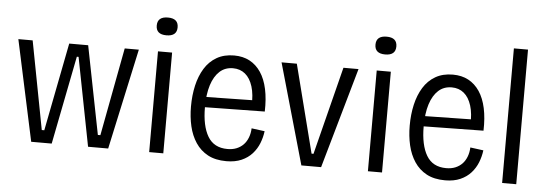

<svg xmlns="http://www.w3.org/2000/svg" viewBox="-47 -838 2814 989"><g transform="rotate(5 1359.5 -343.5)"><path d="M139 0 27 -521H101L188 -65H201L290 -521H388L478 -65H491L577 -521H650L537 0H433L344 -457H335L245 0Z M749 0V-521H822V0ZM785 -607Q758 -607 744.5 -618.5Q731 -630 731 -653Q731 -676 744.5 -687.5Q758 -699 785 -699Q812 -699 825.5 -687.5Q839 -676 839 -653Q839 -630 825.5 -618.5Q812 -607 785 -607Z M1149 12Q1092 12 1053 -9Q1014 -30 989.5 -67Q965 -104 954 -151.5Q943 -199 943 -253Q943 -311 954.5 -361.5Q966 -412 990 -451Q1014 -490 1052 -512Q1090 -534 1142 -534Q1188 -534 1222.5 -515.5Q1257 -497 1280.5 -462Q1304 -427 1315 -376Q1326 -325 1324 -260L991 -255V-308L1276 -313L1254 -282Q1257 -342 1244 -383.5Q1231 -425 1205 -446.5Q1179 -468 1142 -468Q1101 -468 1073 -442.5Q1045 -417 1030 -370Q1015 -323 1015 -255Q1015 -159 1047 -105Q1079 -51 1149 -51Q1176 -51 1196.5 -59.5Q1217 -68 1231.5 -83Q1246 -98 1254.5 -120Q1263 -142 1264 -168L1332 -159Q1328 -127 1316 -96.5Q1304 -66 1282 -41.5Q1260 -17 1227 -2.5Q1194 12 1149 12Z M1536 0 1388 -520H1467L1583 -65H1593L1708 -520H1786L1638 0Z M1880 0V-521H1953V0ZM1916 -607Q1889 -607 1875.5 -618.5Q1862 -630 1862 -653Q1862 -676 1875.5 -687.5Q1889 -699 1916 -699Q1943 -699 1956.5 -687.5Q1970 -676 1970 -653Q1970 -630 1956.5 -618.5Q1943 -607 1916 -607Z M2280 12Q2223 12 2184 -9Q2145 -30 2120.5 -67Q2096 -104 2085 -151.5Q2074 -199 2074 -253Q2074 -311 2085.5 -361.5Q2097 -412 2121 -451Q2145 -490 2183 -512Q2221 -534 2273 -534Q2319 -534 2353.5 -515.5Q2388 -497 2411.5 -462Q2435 -427 2446 -376Q2457 -325 2455 -260L2122 -255V-308L2407 -313L2385 -282Q2388 -342 2375 -383.5Q2362 -425 2336 -446.5Q2310 -468 2273 -468Q2232 -468 2204 -442.5Q2176 -417 2161 -370Q2146 -323 2146 -255Q2146 -159 2178 -105Q2210 -51 2280 -51Q2307 -51 2327.5 -59.5Q2348 -68 2362.5 -83Q2377 -98 2385.5 -120Q2394 -142 2395 -168L2463 -159Q2459 -127 2447 -96.5Q2435 -66 2413 -41.5Q2391 -17 2358 -2.5Q2325 12 2280 12Z M2574 0V-696H2647V0Z"/></g></svg>

Font: Bricolage Grotesque SemiCondensed Light
Style: Regular
Weight: 300
Width: 4
Designer: Mathieu Triay
Foundry: Atelier Triay
Version: Version 1.000;gftools[0.9.30]